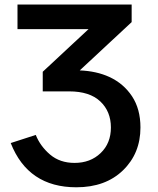

<svg xmlns="http://www.w3.org/2000/svg" viewBox="-20 -792 686 831"><path d="M26.4 -172.9 134.8 -208Q154.3 -159.2 196.8 -123Q239.3 -86.9 302.7 -86.9Q371.1 -86.9 415.5 -129.4Q460 -171.9 460 -240.2Q460 -309.6 414.1 -353Q368.2 -396.5 279.3 -396.5H165V-481.4L363.3 -666H55.7V-772.5H549.8V-696.3L325.2 -487.3Q397.5 -484.4 453.1 -459Q514.6 -430.7 551.3 -375.5Q587.9 -320.3 587.9 -240.2Q587.9 -127.9 512.2 -54.7Q436.5 18.6 310.5 18.6Q101.6 18.6 26.4 -172.9Z"/></svg>

Font: Gothic A1
Style: Bold
Weight: 700
Version: Version 2.50